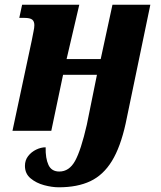

<svg xmlns="http://www.w3.org/2000/svg" viewBox="-20 -556 683 816"><path d="M230 240Q201 240 167.5 231Q134 222 110 202Q86 182 86 149Q86 125 99.5 107.5Q113 90 133.5 80Q154 70 174 70Q173 117 186 145Q199 173 232 173Q274 173 299 128Q324 83 349 -26L392 -238H248L198 0H33L115 -384Q119 -407 122.5 -422.5Q126 -438 126 -449Q126 -465 117 -472.5Q108 -480 83 -480H62L74 -536H317L263 -305H408L458 -536H619L514 -31Q492 69 455.5 128.5Q419 188 364 214Q309 240 230 240Z"/></svg>

Font: Noto Serif SemiCondensed ExtraBold
Style: Italic
Weight: 800
Width: 4
Italic angle: -12°
Designer: Monotype Design Team
Foundry: Monotype Imaging Inc.
Version: Version 2.014; ttfautohint (v1.8.4.7-5d5b)